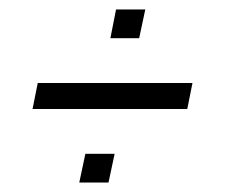

<svg xmlns="http://www.w3.org/2000/svg" viewBox="-20 -457 476 407"><path d="M214 -376 226 -437H288L275 -376ZM49 -226 60 -281H388L377 -226ZM148 -70 161 -131H223L210 -70Z"/></svg>

Font: Saira Ultra Condensed
Style: Italic
Weight: 400
Width: 1
Italic angle: -12°
Designer: Hector Gatti with collaboration of the Omnibus-Type team
Foundry: Omnibus-Type
Version: Version 1.001; ttfautohint (v1.8)